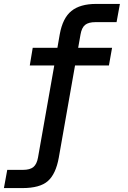

<svg xmlns="http://www.w3.org/2000/svg" viewBox="-34 -740 654 980"><path d="M-14 220 3 127H84Q119 127 136.5 112.5Q154 98 160 64L243 -406H118L133 -496H259L271 -565Q286 -648 330.5 -684Q375 -720 457 -720H578L561 -627H453Q418 -627 400.5 -613Q383 -599 377 -564L365 -496H538L522 -406H349L266 65Q251 148 210.5 184Q170 220 80 220Z"/></svg>

Font: DM Mono Medium
Style: Italic
Weight: 500
Italic angle: -10°
Designer: Colophon Foundry
Foundry: Colophon Foundry
Version: Version 1.000; ttfautohint (v1.8.2.53-6de2)